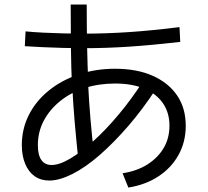

<svg xmlns="http://www.w3.org/2000/svg" viewBox="-20 -828 920 851"><path d="M523.3 -60Q587.8 -70 633.9 -99.4Q680 -128.9 705.6 -172.2Q731.1 -215.6 731.1 -271.1Q731.1 -328.9 701.7 -371.1Q672.2 -413.3 618.3 -435.6Q564.4 -457.8 490 -457.8Q417.8 -457.8 355.6 -437.8Q293.3 -417.8 246.7 -380Q200 -342.2 173.9 -292.8Q147.8 -243.3 147.8 -184.4Q147.8 -141.1 163.3 -118.9Q178.9 -96.7 208.9 -96.7Q243.3 -96.7 291.1 -125Q338.9 -153.3 393.9 -202.8Q448.9 -252.2 506.1 -320.6Q563.3 -388.9 615.6 -470L668.9 -430Q612.2 -343.3 548.9 -270Q485.6 -196.7 422.8 -141.7Q360 -86.7 301.7 -57.2Q243.3 -27.8 198.9 -27.8Q161.1 -27.8 133.9 -46.7Q106.7 -65.6 91.7 -101.7Q76.7 -137.8 76.7 -184.4Q76.7 -256.7 107.8 -318.3Q138.9 -380 195.6 -426.1Q252.2 -472.2 327.8 -497.8Q403.3 -523.3 490 -523.3Q586.7 -523.3 656.7 -492.2Q726.7 -461.1 765 -405Q803.3 -348.9 803.3 -270Q803.3 -200 771.7 -142.2Q740 -84.4 682.8 -46.7Q625.6 -8.9 548.9 3.3ZM326.7 -124.4Q317.8 -208.9 311.1 -286.1Q304.4 -363.3 300 -450H298.9Q295.6 -524.4 294.4 -611.7Q293.3 -698.9 293.3 -807.8H364.4Q364.4 -704.4 366.1 -621.1Q367.8 -537.8 371.1 -465.6H370Q374.4 -377.8 381.1 -298.9Q387.8 -220 397.8 -136.7ZM90 -623.3 93.3 -688.9Q127.8 -685.6 171.1 -683.3Q214.4 -681.1 261.7 -680Q308.9 -678.9 352.2 -678.9Q448.9 -678.9 549.4 -685.6Q650 -692.2 775.6 -707.8L778.9 -642.2Q652.2 -627.8 551.1 -621.1Q450 -614.4 351.1 -614.4Q308.9 -614.4 261.1 -615.6Q213.3 -616.7 169.4 -618.9Q125.6 -621.1 90 -623.3Z"/></svg>

Font: Paperlogy 4 Regular
Style: Regular
Weight: 400
Designer: redesigned by Lee Juim, glyphs from Gmarket Sans & Montserrat
Foundry: PT&
Version: Version 1.001